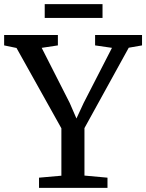

<svg xmlns="http://www.w3.org/2000/svg" viewBox="-33 -913 710 933"><path d="M265.3 -59.2V-289.5L47.2 -679.9L-12.9 -692.4V-743H248.3V-692.4L169.6 -680.5L305.7 -412.8L338.5 -337.2L373.6 -412.8L511.1 -680.5L429.1 -692.4V-743H657.2V-692.4L592.6 -681.1L377.4 -290.5V-59.8L489.3 -49.6V0H156.6V-49.6ZM465.2 -893V-825.8H184.3V-893Z"/></svg>

Font: Merriweather Light
Style: Regular
Weight: 300
Designer: Eben Sorkin
Foundry: Eben Sorkin
Version: Version 2.100